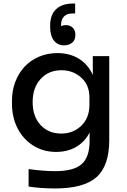

<svg xmlns="http://www.w3.org/2000/svg" viewBox="-20 -857 719 1088"><path d="M342.8 -600.1Q306.6 -600.1 285.4 -627.4Q264.2 -654.8 264.2 -705.1V-710.9Q264.2 -772.9 297.9 -804.9Q331.5 -836.9 394 -836.9H405.8V-780.8H392.1Q358.9 -780.8 342.5 -763.4Q326.2 -746.1 326.2 -717.8V-709Q337.9 -714.8 353 -714.8Q376 -714.8 391.6 -700.7Q407.2 -686.5 407.2 -659.2Q407.2 -629.9 388.9 -615Q370.6 -600.1 342.8 -600.1ZM292 210.9Q212.9 210.9 142.1 200.2V101.1Q224.1 112.8 293.9 112.8Q398.4 112.8 443.1 72.8Q487.8 32.7 487.8 -58.1V-106Q459.5 -51.8 410.4 -23.9Q361.3 3.9 297.9 3.9Q224.6 3.9 167 -33Q109.4 -69.8 78.6 -131.8Q47.9 -193.8 47.9 -269V-288.1Q47.9 -344.2 66.9 -393.8Q85.9 -443.4 119.4 -479.2Q152.8 -515.1 200.9 -535.6Q249 -556.2 305.2 -556.2Q375 -556.2 427 -524.2Q479 -492.2 505.9 -432.1V-539.1H599.1V-64Q599.1 82.5 527.1 146.7Q455.1 210.9 292 210.9ZM327.1 -100.1Q394.5 -100.1 440.7 -144.5Q486.8 -189 486.8 -263.2V-304.2Q486.8 -375.5 440.4 -417.2Q394 -459 328.1 -459Q255.4 -459 210.2 -409.4Q165 -359.9 165 -278.8Q165 -196.8 210 -148.4Q254.9 -100.1 327.1 -100.1Z"/></svg>

Font: Sora Medium
Style: Regular
Weight: 500
Designer: Jonathan Barnbrook, Julián Moncada
Foundry: Barnbrook Fonts
Version: Version 2.000